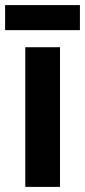

<svg xmlns="http://www.w3.org/2000/svg" viewBox="-36 -732 333 752"><path d="M277 -712H-16V-614H277ZM199 0V-547H63V0Z"/></svg>

Font: Noto Sans Ethiopic Condensed
Style: Bold
Weight: 700
Width: 3
Designer: Monotype Design Team
Foundry: Monotype Imaging Inc.
Version: Version 2.102